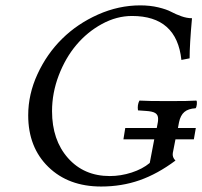

<svg xmlns="http://www.w3.org/2000/svg" viewBox="-20 -678 746 708"><path d="M497.1 -658.2Q533.2 -658.2 563.7 -650.9Q594.2 -643.6 611.1 -634.5Q627.9 -625.5 648.4 -618.2Q668.9 -610.8 688 -610.8Q679.2 -513.7 679.2 -462.9L648.9 -457Q631.8 -619.1 466.8 -619.1Q410.2 -619.1 356 -589.6Q301.8 -560.1 261.5 -512.2Q221.2 -464.4 196.5 -399.7Q171.9 -335 171.9 -268.1Q171.9 -161.6 230.7 -95.2Q289.6 -28.8 384.8 -28.8Q425.3 -28.8 465.3 -41.7Q505.4 -54.7 532.2 -77.1L548.8 -164.1H435.1L441.9 -206.1H558.1L562 -227.1Q563 -231 563 -240.2Q563 -254.4 552.7 -261Q542.5 -267.6 517.1 -269L488.8 -271Q485.8 -291 494.1 -307.1Q522.9 -305.2 601.1 -305.2Q679.2 -305.2 704.1 -307.1Q707 -304.2 705.8 -293.2Q704.6 -282.2 701.2 -278.8Q674.3 -277.3 659.9 -265.1Q645.5 -252.9 640.1 -227.1L636.2 -206.1H702.1L694.8 -164.1H627L617.2 -113.8Q614.7 -98.1 627 -85.9Q561 -36.6 494.9 -13.4Q428.7 9.8 353 9.8Q232.4 9.8 158.2 -62.5Q84 -134.8 84 -252.9Q84 -330.6 118.4 -405Q152.8 -479.5 209 -534.9Q265.1 -590.3 341.3 -624.3Q417.5 -658.2 497.1 -658.2Z"/></svg>

Font: Common Serif
Style: Italic
Weight: 400
Italic angle: -12°
Designer: Philipp H. Poll, Khaled Hosny
Foundry: Stefan Peev, Context Ltd.
Version: Version 1.026